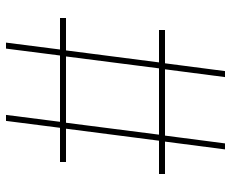

<svg xmlns="http://www.w3.org/2000/svg" viewBox="-85 -685 770 640"><g transform="rotate(-90 300.0 -365.0)"><path d="M122 0 148 -200H40V-220H151L191 -530H80V-550H194L217 -730H237L214 -550H435L458 -730H478L455 -550H560V-530H452L412 -220H520V-200H409L383 0H363L389 -200H168L142 0ZM170 -211 162 -220H401L391 -211L433 -539L441 -530H202L212 -539Z"/></g></svg>

Font: M PLUS Code Latin Expanded Thin
Style: Regular
Weight: 250
Width: 7
Designer: Coji Morishita
Foundry: UNDERFOREST DESIGN
Version: Version 1.002; ttfautohint (v1.8.3)